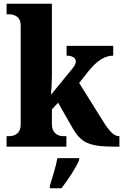

<svg xmlns="http://www.w3.org/2000/svg" viewBox="-20 -780 656 1021"><path d="M15 0H333V-56H317C297 -56 256 -64 256 -121V-198L289 -234L362 -106C412 -17 453 0 603 0H615V-56H612C585 -56 559 -85 525 -140L401 -339L450 -401C498 -460 539 -484 582 -484V-536H334V-484C364 -484 383 -472 383 -455C383 -448 382 -436 368 -419L251 -276C253 -289 256 -344 256 -378V-760H15V-704H28C48 -704 90 -697 90 -645V-119C90 -63 49 -56 28 -56H15ZM245 208V221H307C340 178 384 113 401 71V61H285C278 104 257 169 245 208Z"/></svg>

Font: Noto Serif Georgian SemiCondensed ExtraBold
Style: Regular
Weight: 800
Width: 4
Designer: Monotype Design Team, Akaki Razmadze
Foundry: Google LLC
Version: Version 2.003